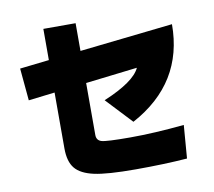

<svg xmlns="http://www.w3.org/2000/svg" viewBox="-90 -897 1179 1059"><g transform="rotate(-10 500.0 -367.0)"><path d="M54.7 -599.6 218.8 -618.2V-793H399.4V-637.7L921.9 -695.3Q921.9 -365.2 619.1 -202.1L483.4 -346.7Q656.2 -418.9 689.5 -492.2L399.4 -458V-167Q399.4 -136.7 426.8 -128.4Q454.1 -120.1 587.9 -120.1Q721.7 -120.1 889.6 -136.7L875 48.8Q745.1 58.6 586.4 58.6Q427.7 58.6 354.5 42.5Q281.2 26.4 250 -11.7Q218.8 -49.8 218.8 -123V-436.5L71.3 -418.9Z"/></g></svg>

Font: GenEi M Gothic v2 Black
Style: Regular
Weight: 900
Version: Version 2.0